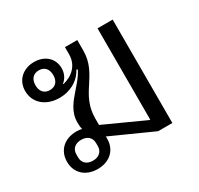

<svg xmlns="http://www.w3.org/2000/svg" viewBox="-126 -712 911 878"><g transform="rotate(-30 330.0 -273.0)"><path d="M156 12C219 12 262 -27 262 -87C262 -91 262 -95 261 -99L481 0H556V-546H476V-64H472L261 -160V-194C261 -258 286 -300 313 -341C341 -384 369 -427 369 -490V-546H304V-508C304 -450 263 -415 214 -403L212 -405C231 -420 243 -443 243 -470C243 -523 203 -558 147 -558C89 -558 46 -520 46 -463C46 -400 96 -357 168 -357C218 -357 270 -379 298 -431L304 -428C289 -398 268 -375 248 -352C213 -312 181 -274 181 -220C181 -205 182 -193 185 -183C176 -185 166 -186 156 -186C93 -186 50 -147 50 -87C50 -27 93 12 156 12ZM156 -32C123 -32 104 -51 104 -79V-95C104 -123 123 -142 156 -142C189 -142 208 -123 208 -95V-79C208 -51 189 -32 156 -32ZM147 -410C117 -410 100 -430 100 -462C100 -494 117 -514 147 -514C177 -514 194 -494 194 -462C194 -430 177 -410 147 -410Z"/></g></svg>

Font: IBM Plex Thai Looped
Style: Regular
Weight: 400
Designer: Mike Abbink, Paul van der Laan, Pieter van Rosmalen, Ben Mitchell, Mark Frömberg
Foundry: Bold Monday
Version: Version 1.0